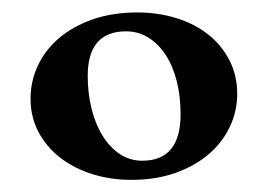

<svg xmlns="http://www.w3.org/2000/svg" viewBox="-20 -699 437 313"><path d="M123 -575.2Q123 -546.4 129.4 -521.2Q135.7 -496.1 147.5 -477.3Q159.2 -458.5 175.5 -447.8Q191.9 -437 211.9 -437Q274.4 -437 274.4 -512.7Q274.4 -542 268.1 -566.9Q261.7 -591.8 250 -609.6Q238.3 -627.4 221.9 -637.7Q205.6 -647.9 185.5 -647.9Q123 -647.9 123 -575.2ZM29.8 -538.1Q29.8 -566.4 41.7 -592Q53.7 -617.7 76.4 -637Q99.1 -656.2 131.3 -667.5Q163.6 -678.7 204.1 -678.7Q237.8 -678.7 267.6 -669.4Q297.4 -660.2 319.3 -642.8Q341.3 -625.5 354 -600.8Q366.7 -576.2 366.7 -545.9Q366.7 -517.6 354.5 -491.9Q342.3 -466.3 319.8 -447.3Q297.4 -428.2 265.6 -417Q233.9 -405.8 194.3 -405.8Q160.2 -405.8 130.1 -415.3Q100.1 -424.8 77.9 -442.1Q55.7 -459.5 42.7 -483.9Q29.8 -508.3 29.8 -538.1Z"/></svg>

Font: XB Niloofar
Style: Bold
Weight: 700
Designer: Behnam
Foundry: Irmug
Version: Version 7.201 2008